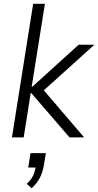

<svg xmlns="http://www.w3.org/2000/svg" viewBox="-20 -725 518 1013"><path d="M43 0 155 -705H217L147 -267H150L395 -489H478L194 -233L192 -271L424 0H347L145 -234H142L105 0ZM147 268 121 245Q145 223 155 201Q165 179 169 150L180 159H129L141 83H222L212 144Q206 182 190.5 212.5Q175 243 147 268Z"/></svg>

Font: Nunito Sans 10pt SemiCondensed Light
Style: Italic
Weight: 300
Width: 4
Italic angle: -9°
Designer: Vernon Adams
Foundry: Vernon Adams
Version: Version 3.101;gftools[0.9.27]